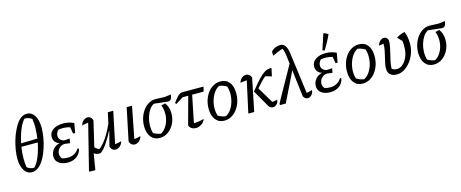

<svg xmlns="http://www.w3.org/2000/svg" viewBox="-47 -1507 5910 2461"><g transform="rotate(-15 2908.0 -276.5)"><path d="M201 9Q137 9 98.5 -50Q60 -109 60 -211Q60 -265 71 -329Q82 -393 101 -455Q120 -517 143 -563Q220 -733 323 -733Q388 -733 426 -674Q464 -615 464 -509Q464 -448 451.5 -377Q439 -306 416.5 -239.5Q394 -173 367 -124Q332 -60 289 -25.5Q246 9 201 9ZM282 -680Q241 -637 209 -557.5Q177 -478 158 -385L375 -390Q385 -458 386.5 -525Q388 -592 378 -650Q329 -684 282 -680ZM241 -40Q283 -82 315.5 -163.5Q348 -245 367 -341H150Q139 -270 137.5 -200.5Q136 -131 146 -72Q188 -37 241 -40Z M676 8Q602 8 557.5 -25Q513 -58 513 -113Q513 -167 547.5 -208Q582 -249 636 -260Q600 -269 578.5 -296.5Q557 -324 557 -362Q557 -421 608 -456.5Q659 -492 744 -492Q819 -492 884 -460L861 -334H834L819 -422Q739 -444 664 -430Q632 -395 632 -355Q632 -323 656 -301Q680 -279 714 -279L775 -284L764 -225L696 -234Q662 -233 637 -215Q612 -197 600 -170Q588 -143 591.5 -114Q595 -85 617 -62Q650 -53 692 -53Q787 -53 840 -135L856 -128Q845 -66 796 -29Q747 8 676 8Z M987 193H912L906 185L1057 -419Q1009 -413 973 -403Q985 -444 1011.5 -465.5Q1038 -487 1065 -487Q1087 -487 1104.5 -473Q1122 -459 1130 -429L1051 -93Q1079 -66 1107 -53Q1157 -90 1207.5 -163.5Q1258 -237 1304 -341L1335 -483H1407L1319 -63Q1361 -67 1404 -79Q1393 -38 1365 -16Q1337 6 1308 6Q1286 6 1267.5 -8.5Q1249 -23 1241 -53L1290 -242L1285 -243Q1241 -157 1196.5 -93Q1152 -29 1114 -2Q1089 4 1065 -1.5Q1041 -7 1024 -22L990 184Z M1659 -79Q1648 -38 1619.5 -16Q1591 6 1562 6Q1540 6 1521.5 -8.5Q1503 -23 1495 -53L1585 -483H1656L1574 -62Q1619 -66 1659 -79Z M1895 9Q1822 9 1779.5 -44Q1737 -97 1737 -188Q1737 -251 1756 -305.5Q1775 -360 1807.5 -401.5Q1840 -443 1883 -466Q1926 -489 1974 -487L2089 -483L2175 -493Q2166 -444 2152.5 -429.5Q2139 -415 2118 -415Q2110 -415 2096 -417L1933 -435Q1897 -417 1870.5 -377.5Q1844 -338 1828.5 -287Q1813 -236 1811.5 -181Q1810 -126 1825 -76Q1865 -50 1922 -41Q1960 -61 1987.5 -100Q2015 -139 2029 -188.5Q2043 -238 2041 -290Q2039 -342 2020 -389L2074 -402Q2095 -375 2107 -339Q2119 -303 2119 -258Q2119 -185 2088.5 -124Q2058 -63 2007 -27Q1956 9 1895 9Z M2213 -358 2197 -372Q2232 -421 2254 -444.5Q2276 -468 2292.5 -475.5Q2309 -483 2326 -483H2605L2589 -420H2437L2364 -61Q2433 -63 2500 -82Q2484 -39 2448 -16.5Q2412 6 2375 6Q2345 6 2320.5 -8.5Q2296 -23 2285 -52L2385 -420H2311Z M2753 9Q2679 9 2636.5 -44.5Q2594 -98 2594 -190Q2594 -274 2625.5 -342.5Q2657 -411 2710.5 -451Q2764 -491 2830 -491Q2904 -491 2946 -438.5Q2988 -386 2988 -293Q2988 -209 2956.5 -140.5Q2925 -72 2871.5 -31.5Q2818 9 2753 9ZM2782 -41Q2820 -59 2849 -98Q2878 -137 2895 -189Q2912 -241 2913.5 -297Q2915 -353 2899 -404Q2852 -433 2800 -440Q2762 -421 2733 -381Q2704 -341 2687 -289Q2670 -237 2668.5 -181.5Q2667 -126 2683 -78Q2726 -49 2782 -41Z M3070 0 3161 -417Q3139 -416 3119.5 -413.5Q3100 -411 3075 -407Q3085 -444 3111.5 -466Q3138 -488 3168 -488Q3190 -488 3208 -474.5Q3226 -461 3237 -436L3148 0ZM3213 -254Q3282 -341 3330 -392Q3378 -443 3414.5 -465.5Q3451 -488 3484 -488Q3490 -488 3496 -487.5Q3502 -487 3508 -486L3485 -382L3403 -406Q3375 -383 3346 -353.5Q3317 -324 3278 -278L3405 -65Q3420 -66 3436 -68.5Q3452 -71 3474 -76Q3469 -38 3447.5 -17Q3426 4 3398 4Q3370 4 3348 -18Z M3488 0 3492 -26 3747 -482 3735 -578Q3731 -616 3725 -641Q3719 -666 3707 -690Q3674 -679 3641.5 -666Q3609 -653 3577 -636H3569V-687Q3590 -714 3623 -728.5Q3656 -743 3690 -743Q3732 -743 3756 -709.5Q3780 -676 3790 -601L3861 -62Q3897 -67 3936 -80Q3932 -41 3909.5 -17Q3887 7 3858 7Q3823 7 3801 -33L3758 -390L3567 0Z M4159 8Q4085 8 4040.5 -25Q3996 -58 3996 -113Q3996 -167 4030.5 -208Q4065 -249 4119 -260Q4083 -269 4061.5 -296.5Q4040 -324 4040 -362Q4040 -421 4091 -456.5Q4142 -492 4227 -492Q4302 -492 4367 -460L4344 -334H4317L4302 -422Q4222 -444 4147 -430Q4115 -395 4115 -355Q4115 -323 4139 -301Q4163 -279 4197 -279L4258 -284L4247 -225L4179 -234Q4145 -233 4120 -215Q4095 -197 4083 -170Q4071 -143 4074.5 -114Q4078 -85 4100 -62Q4133 -53 4175 -53Q4270 -53 4323 -135L4339 -128Q4328 -66 4279 -29Q4230 8 4159 8ZM4225 -527 4197 -538 4263 -740 4272 -746 4327 -719Q4307 -674 4281 -625.5Q4255 -577 4225 -527Z M4589 9Q4515 9 4472.5 -44.5Q4430 -98 4430 -190Q4430 -274 4461.5 -342.5Q4493 -411 4546.5 -451Q4600 -491 4666 -491Q4740 -491 4782 -438.5Q4824 -386 4824 -293Q4824 -209 4792.5 -140.5Q4761 -72 4707.5 -31.5Q4654 9 4589 9ZM4618 -41Q4656 -59 4685 -98Q4714 -137 4731 -189Q4748 -241 4749.5 -297Q4751 -353 4735 -404Q4688 -433 4636 -440Q4598 -421 4569 -381Q4540 -341 4523 -289Q4506 -237 4504.5 -181.5Q4503 -126 4519 -78Q4562 -49 4618 -41Z M5042 9Q4984 9 4953.5 -19.5Q4923 -48 4923 -100Q4923 -129 4930.5 -166.5Q4938 -204 4948.5 -245Q4959 -286 4967 -327.5Q4975 -369 4975 -406Q4975 -410 4975 -416Q4952 -414 4914 -407Q4922 -442 4946 -465Q4970 -488 4997 -488Q5021 -488 5037 -471.5Q5053 -455 5053 -428Q5053 -394 5044 -349.5Q5035 -305 5023 -257.5Q5011 -210 5002 -165Q4993 -120 4993 -84V-79Q5022 -58 5061 -58Q5102 -58 5138 -89.5Q5174 -121 5197.5 -174.5Q5221 -228 5223 -294Q5225 -319 5223.5 -341.5Q5222 -364 5219 -388L5163 -446Q5187 -462 5213.5 -473Q5240 -484 5275 -492Q5289 -458 5296.5 -415.5Q5304 -373 5304 -331Q5304 -264 5282 -203Q5260 -142 5222.5 -94.5Q5185 -47 5138 -19Q5091 9 5042 9Z M5532 9Q5459 9 5416.5 -44Q5374 -97 5374 -188Q5374 -251 5393 -305.5Q5412 -360 5444.5 -401.5Q5477 -443 5520 -466Q5563 -489 5611 -487L5726 -483L5812 -493Q5803 -444 5789.5 -429.5Q5776 -415 5755 -415Q5747 -415 5733 -417L5570 -435Q5534 -417 5507.5 -377.5Q5481 -338 5465.5 -287Q5450 -236 5448.5 -181Q5447 -126 5462 -76Q5502 -50 5559 -41Q5597 -61 5624.5 -100Q5652 -139 5666 -188.5Q5680 -238 5678 -290Q5676 -342 5657 -389L5711 -402Q5732 -375 5744 -339Q5756 -303 5756 -258Q5756 -185 5725.5 -124Q5695 -63 5644 -27Q5593 9 5532 9Z"/></g></svg>

Font: Piazzolla
Style: Italic
Weight: 400
Italic angle: -11.3°
Designer: Juan Pablo del Peral
Foundry: Huerta Tipografica
Version: Version 1.330